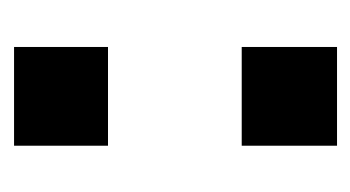

<svg xmlns="http://www.w3.org/2000/svg" viewBox="-136 -376 511 280"><g transform="rotate(90 120.0 -235.5)"><path d="M48 -471H192V-332H48ZM48 -137H192V0H48Z"/></g></svg>

Font: Hanken Grotesk ExtraBold
Style: Regular
Weight: 800
Designer: Alfredo Marco Pradil
Foundry: Hanken Design Co.
Version: Version 3.014